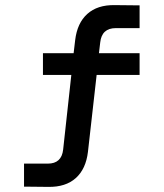

<svg xmlns="http://www.w3.org/2000/svg" viewBox="-20 -730 640 751"><path d="M74 0V-90H167Q221 -90 227 -145L259 -437H148V-522H268L274 -573Q282 -640 321.5 -675.5Q361 -711 428 -710L526 -709V-620H433Q378 -620 372 -564L367 -522H526V-437H358L324 -136Q316 -69 276.5 -33.5Q237 2 169 1Z"/></svg>

Font: Geist Mono Medium
Style: Regular
Weight: 500
Monospace: yes
Designer: Basement.studio, Andrés Briganti, Mateo Zaragoza
Foundry: Basement.studio, Vercel, Andrés Briganti, Guido Ferreyra, Mateo Zaragoza
Version: Version 1.500; ttfautohint (v1.8.4.7-5d5b)